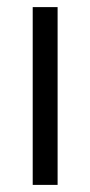

<svg xmlns="http://www.w3.org/2000/svg" viewBox="-20 -520 254 540"><path d="M72 -500V0H142V-500Z"/></svg>

Font: Gully Light
Style: Regular
Weight: 300
Designer: jaikishan Patel
Foundry: MagicType
Version: Version 1.000;Glyphs 3.2 (3242)